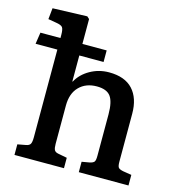

<svg xmlns="http://www.w3.org/2000/svg" viewBox="-112 -864 895 963"><g transform="rotate(15 335.5 -383.0)"><path d="M50 0V-55L93 -63Q110 -66 115.5 -76Q121 -86 121 -111V-566H8L17 -626H121V-642Q121 -672 113.5 -681.5Q106 -691 79 -695L38 -702L44 -760L223 -766L235 -755V-626H361V-566H235V-431H237Q259 -472 304 -497.5Q349 -523 402 -523Q484 -523 525.5 -478Q567 -433 567 -352V-103Q567 -81 572.5 -73.5Q578 -66 598 -62L642 -55V0H384V-54L424 -61Q442 -65 447.5 -72.5Q453 -80 453 -103V-318Q453 -384 432.5 -411.5Q412 -439 361 -439Q304 -439 269.5 -404Q235 -369 235 -306V-107Q235 -85 240 -75.5Q245 -66 260 -63L307 -54V0Z"/></g></svg>

Font: Literata Medium
Style: Regular
Weight: 500
Designer: Latin by Veronika Burian and Jose Scaglione. Greek by Irene Vlachou. Cyrillic by Vera Evstafieva.
Foundry: TypeTogether
Version: Version 3.103; ttfautohint (v1.8.4.7-5d5b);gftools[0.9.29]